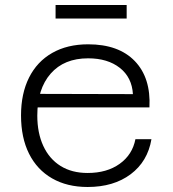

<svg xmlns="http://www.w3.org/2000/svg" viewBox="-20 -735 690 767"><path d="M330 12Q248 12 188 -22.5Q128 -57 96 -121Q64 -185 64 -274Q64 -361 96 -425Q128 -489 188.5 -523.5Q249 -558 332 -558Q454 -558 518.5 -491Q583 -424 577 -306H115L116 -360L511 -359Q507 -426 458.5 -464Q410 -502 332 -502Q236 -502 182.5 -441Q129 -380 129 -273Q129 -204 153 -152Q177 -100 222 -72Q267 -44 330 -44Q407 -44 458 -80.5Q509 -117 521 -179H585Q570 -90 502 -39Q434 12 330 12ZM202 -661V-715H486V-661Z"/></svg>

Font: Azeret Mono Thin ExtraLight
Style: Regular
Weight: 250
Version: Version 1.002